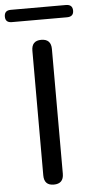

<svg xmlns="http://www.w3.org/2000/svg" viewBox="-96 -908 458 950"><g transform="rotate(-5 132.5 -433.0)"><path d="M132 7Q84 7 84 -43V-662Q84 -712 132 -712Q181 -712 181 -662V-43Q181 7 132 7ZM-5 -812Q-37 -812 -37 -842Q-37 -873 -5 -873H269Q302 -873 302 -842Q302 -812 269 -812Z"/></g></svg>

Font: Chiron GoRound TC
Style: Regular
Weight: 400
Designer: Ryoko NISHIZUKA 西塚涼子 (kana, bopomofo & ideographs); Paul D. Hunt (Latin, Greek & Cyrillic); Sandoll Communications 산돌커뮤니
Foundry: Adobe
Version: Version 1.000;hotconv 1.1.1;makeotfexe 2.6.0